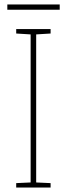

<svg xmlns="http://www.w3.org/2000/svg" viewBox="-20 -845 300 865"><path d="M208 0H53V-20L118 -23V-690L53 -694V-714H208V-694L143 -690V-23L208 -20ZM249 -825V-801H13V-825Z"/></svg>

Font: Noto Sans Kannada SemiCondensed Thin
Style: Regular
Weight: 100
Width: 4
Designer: Jelle Bosma - Monotype Design Team
Foundry: Monotype Imaging Inc.
Version: Version 2.005; ttfautohint (v1.8.4.7-5d5b)